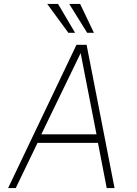

<svg xmlns="http://www.w3.org/2000/svg" viewBox="-20 -949 692 969"><path d="M21 0 366 -723H417L558 0H518.5L474.5 -228H169.5L59.5 0ZM188.5 -271H467L387 -681ZM325 -783.5 218.5 -929H273L359 -783.5ZM420 -783.5 329.5 -929H384.5L454 -783.5Z"/></svg>

Font: Public Sans Thin
Style: Italic
Weight: 100
Italic angle: -8°
Designer: The Public Sans project authors (U.S. Web Design System). Libre Franklin designed by Pablo Impallari and Rodrigo Fuenzal
Version: Version 2.000